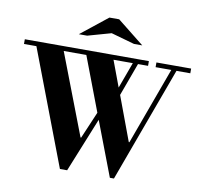

<svg xmlns="http://www.w3.org/2000/svg" viewBox="-121 -1088 1261 1204"><g transform="rotate(10 509.5 -485.5)"><path d="M338 9 59 -724H-20V-754H770V-724H706L629 -514L734 -232H738L918 -724H818V-754H1039V-724H951L682 9H656L524 -337L384 9ZM431 -208H435L508 -379L377 -724H233ZM612 -558 673 -724H550ZM308 -844 479 -980H541L712 -844H659L510 -886L361 -844Z"/></g></svg>

Font: Libre Bodoni
Style: Bold
Weight: 700
Designer: Pablo Impallari, Rodrigo Fuenzalida
Foundry: Impallari Type
Version: Version 2.005;gftools[0.9.23]